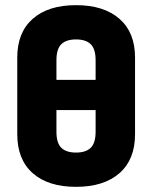

<svg xmlns="http://www.w3.org/2000/svg" viewBox="-20 -714 590 745"><path d="M275 -694Q383 -694 443.5 -641Q504 -588 504 -491V-193Q504 -95 443.5 -42Q383 11 275 11Q167 11 107 -42Q47 -95 47 -193V-491Q47 -588 107 -641Q167 -694 275 -694ZM275 -561Q237 -561 218 -542.5Q199 -524 199 -480V-404H351V-480Q351 -524 332 -542.5Q313 -561 275 -561ZM275 -122Q313 -122 332 -140.5Q351 -159 351 -203V-287H199V-203Q199 -159 218 -140.5Q237 -122 275 -122Z"/></svg>

Font: Sofia Sans Semi Condensed Black
Style: Regular
Weight: 900
Designer: Botio Nikoltchev, Ani Petrova
Foundry: lettersoup
Version: Version 4.100; ttfautohint (v1.8.4.7-5d5b)